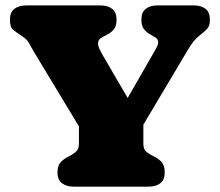

<svg xmlns="http://www.w3.org/2000/svg" viewBox="-20 -696 820 716"><path d="M594.2 -53.2Q594.2 -24.9 577.6 -12.5Q561 0 534.7 0H253.9Q228 0 211.2 -12.7Q194.3 -25.4 194.3 -53.2Q194.3 -78.6 206.5 -91.3Q218.8 -104 234.4 -111.6Q250 -119.1 262.2 -129.2Q274.4 -139.2 274.4 -159.7V-224.6L104 -506.8Q92.8 -525.9 87.2 -537.1Q81.5 -548.3 61.5 -561.5Q40.5 -575.7 28.8 -585Q17.1 -594.2 17.1 -622.6Q17.1 -650.9 33.9 -663.3Q50.8 -675.8 77.1 -675.8H355Q381.3 -675.8 397.9 -663.3Q414.6 -650.9 414.6 -622.6Q414.6 -598.1 404.1 -585.9Q393.6 -573.7 380.1 -567.1Q366.7 -560.5 356.2 -554Q345.7 -547.4 345.7 -534.2Q345.7 -524.4 350.8 -513.4Q356 -502.4 360.8 -494.1L456.1 -330.6L560.1 -511.7Q563.5 -517.6 566.7 -524.7Q569.8 -531.7 569.8 -538.6Q569.8 -549.8 560.3 -555.9Q550.8 -562 538.6 -568.6Q526.4 -575.2 516.8 -587.4Q507.3 -599.6 507.3 -622.6Q507.3 -650.9 523.9 -663.3Q540.5 -675.8 566.9 -675.8H703.1Q729.5 -675.8 746.1 -663.3Q762.7 -650.9 762.7 -622.6Q762.7 -600.1 753.4 -589.6Q744.1 -579.1 727.5 -566.4Q710.9 -553.2 701.9 -541.7Q692.9 -530.3 681.6 -511.7L514.6 -231V-159.7Q514.6 -139.2 526.6 -129.4Q538.6 -119.6 554.4 -112.3Q570.3 -105 582.3 -92.3Q594.2 -79.6 594.2 -53.2Z"/></svg>

Font: Caprasimo
Style: Regular
Weight: 400
Designer: The DocRepair Project, Phaedra Charles, Flavia Zimbardi
Foundry: Google
Version: Version 1.001